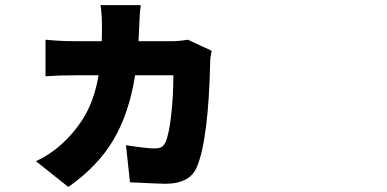

<svg xmlns="http://www.w3.org/2000/svg" viewBox="-20 -659 1540 764"><path d="M727.5 -501 822.3 -457Q816.4 -431.6 816.4 -413.1Q809.6 -105.5 763.7 4.9Q736.3 72.3 636.7 72.3Q617.2 72.3 497.1 66.4L481.4 -81.1Q564.5 -68.4 591.8 -68.4Q614.3 -68.4 623.5 -74.2Q632.8 -80.1 639.6 -95.7Q653.3 -127.9 661.6 -204.6Q669.9 -281.2 669.9 -359.4H517.6Q494.1 -210 432.6 -104.5Q371.1 1 252 85L123 -17.6Q188.5 -47.9 241.2 -100.6Q295.9 -155.3 327.1 -216.3Q358.4 -277.3 372.1 -359.4H275.4Q211.9 -359.4 161.1 -355.5V-501Q218.8 -495.1 275.4 -495.1H384.8Q385.7 -513.7 385.7 -555.7Q385.7 -603.5 379.9 -638.7H540Q536.1 -613.3 534.2 -562Q532.2 -510.7 531.2 -495.1H662.1Q693.4 -495.1 727.5 -501Z"/></svg>

Font: Bpmf Zihi Sans Heavy
Style: Heavy
Weight: 900
Foundry: But Ko
Version: Version 1.320